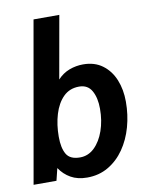

<svg xmlns="http://www.w3.org/2000/svg" viewBox="-85 -812 686 884"><g transform="rotate(-10 258.0 -370.0)"><path d="M251 10Q206.5 10 174.8 -8Q143 -26 122.5 -57L108.5 0H1.5L133.5 -750H254L202 -457Q226 -483 257.2 -494.8Q288.5 -506.5 322 -506.5Q375.5 -506.5 412.2 -479.2Q449 -452 467.8 -406Q486.5 -360 486.5 -303.5Q486.5 -242 470.8 -185.8Q455 -129.5 424.5 -85.5Q394 -41.5 350.2 -15.8Q306.5 10 251 10ZM234.5 -87Q273 -87 302 -115Q331 -143 347.2 -189.5Q363.5 -236 363.5 -292Q363.5 -343 345 -376Q326.5 -409 286 -409Q241.5 -409 212.2 -379.8Q183 -350.5 168.5 -302.2Q154 -254 154 -197.5Q154 -145 171 -116Q188 -87 234.5 -87Z"/></g></svg>

Font: Cabin Condensed
Style: Bold Italic
Weight: 700
Width: 3
Italic angle: -10°
Designer: Pablo Impallari
Foundry: Pablo Impallari. http://www.impallari.com Igino Marini. http://www.ikern.com
Version: Version 3.001; ttfautohint (v1.8.3)